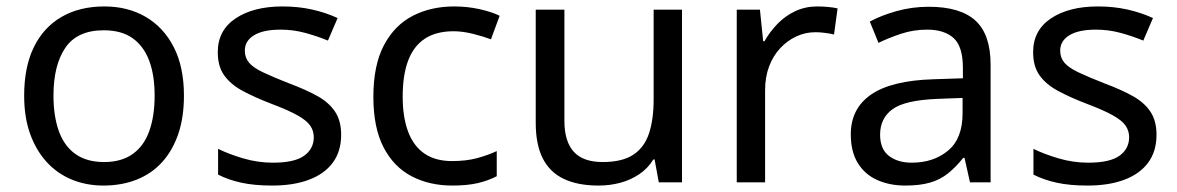

<svg xmlns="http://www.w3.org/2000/svg" viewBox="-20 -566 3655 596"><path d="M551 -269Q551 -202 533.5 -150.5Q516 -99 483.5 -63Q451 -27 404.5 -8.5Q358 10 301 10Q248 10 203 -8.5Q158 -27 125 -63Q92 -99 73.5 -150.5Q55 -202 55 -269Q55 -358 85 -419.5Q115 -481 171 -513.5Q227 -546 304 -546Q377 -546 432.5 -513.5Q488 -481 519.5 -419.5Q551 -358 551 -269ZM146 -269Q146 -206 162.5 -159.5Q179 -113 214 -88Q249 -63 303 -63Q357 -63 392 -88Q427 -113 443.5 -159.5Q460 -206 460 -269Q460 -333 443 -378Q426 -423 391.5 -447.5Q357 -472 302 -472Q220 -472 183 -418Q146 -364 146 -269Z M1039 -148Q1039 -96 1013 -61Q987 -26 939 -8Q891 10 825 10Q769 10 728.5 1Q688 -8 657 -24V-104Q689 -88 734.5 -74.5Q780 -61 827 -61Q894 -61 924 -82.5Q954 -104 954 -140Q954 -160 943 -176Q932 -192 903.5 -208Q875 -224 822 -244Q770 -264 733 -284Q696 -304 676 -332Q656 -360 656 -404Q656 -472 711.5 -509Q767 -546 857 -546Q906 -546 948.5 -536.5Q991 -527 1028 -510L998 -440Q964 -454 927 -464Q890 -474 851 -474Q797 -474 768.5 -456.5Q740 -439 740 -409Q740 -387 753 -371.5Q766 -356 796.5 -341.5Q827 -327 878 -307Q929 -288 965 -268Q1001 -248 1020 -219.5Q1039 -191 1039 -148Z M1384 10Q1313 10 1257.5 -19Q1202 -48 1170.5 -109Q1139 -170 1139 -265Q1139 -364 1172 -426Q1205 -488 1261.5 -517Q1318 -546 1390 -546Q1431 -546 1469 -537.5Q1507 -529 1531 -517L1504 -444Q1480 -453 1448 -461Q1416 -469 1388 -469Q1334 -469 1299 -446Q1264 -423 1247 -378Q1230 -333 1230 -266Q1230 -202 1247 -157Q1264 -112 1298 -89Q1332 -66 1383 -66Q1427 -66 1460.5 -75Q1494 -84 1522 -97V-19Q1495 -5 1462.5 2.5Q1430 10 1384 10Z M2097 -536V0H2025L2012 -71H2008Q1991 -43 1964 -25Q1937 -7 1905 1.5Q1873 10 1838 10Q1774 10 1730.5 -10.5Q1687 -31 1665 -74Q1643 -117 1643 -185V-536H1732V-191Q1732 -127 1761 -95Q1790 -63 1851 -63Q1911 -63 1945.5 -85.5Q1980 -108 1994.5 -151.5Q2009 -195 2009 -257V-536Z M2517 -546Q2532 -546 2549.5 -544.5Q2567 -543 2580 -540L2569 -459Q2556 -462 2540.5 -464Q2525 -466 2511 -466Q2480 -466 2452 -453Q2424 -440 2402 -416.5Q2380 -393 2367.5 -360Q2355 -327 2355 -286V0H2267V-536H2339L2349 -438H2353Q2370 -468 2394 -492.5Q2418 -517 2449 -531.5Q2480 -546 2517 -546Z M2863 -545Q2961 -545 3008 -502Q3055 -459 3055 -365V0H2991L2974 -76H2970Q2947 -47 2922.5 -27.5Q2898 -8 2866.5 1Q2835 10 2790 10Q2742 10 2703.5 -7Q2665 -24 2643 -59.5Q2621 -95 2621 -149Q2621 -229 2684 -272.5Q2747 -316 2878 -320L2969 -323V-355Q2969 -422 2940 -448Q2911 -474 2858 -474Q2816 -474 2778 -461.5Q2740 -449 2707 -433L2680 -499Q2715 -518 2763 -531.5Q2811 -545 2863 -545ZM2889 -259Q2789 -255 2750.5 -227Q2712 -199 2712 -148Q2712 -103 2739.5 -82Q2767 -61 2810 -61Q2878 -61 2923 -98.5Q2968 -136 2968 -214V-262Z M3570 -148Q3570 -96 3544 -61Q3518 -26 3470 -8Q3422 10 3356 10Q3300 10 3259.5 1Q3219 -8 3188 -24V-104Q3220 -88 3265.5 -74.5Q3311 -61 3358 -61Q3425 -61 3455 -82.5Q3485 -104 3485 -140Q3485 -160 3474 -176Q3463 -192 3434.5 -208Q3406 -224 3353 -244Q3301 -264 3264 -284Q3227 -304 3207 -332Q3187 -360 3187 -404Q3187 -472 3242.5 -509Q3298 -546 3388 -546Q3437 -546 3479.5 -536.5Q3522 -527 3559 -510L3529 -440Q3495 -454 3458 -464Q3421 -474 3382 -474Q3328 -474 3299.5 -456.5Q3271 -439 3271 -409Q3271 -387 3284 -371.5Q3297 -356 3327.5 -341.5Q3358 -327 3409 -307Q3460 -288 3496 -268Q3532 -248 3551 -219.5Q3570 -191 3570 -148Z"/></svg>

Font: Noto Sans Hebrew
Style: Regular
Weight: 400
Designer: Monotype Design Team
Foundry: Monotype Imaging Inc.
Version: Version 2.003;January 10, 2023;FontCreator 14.0.0.2877 64-bi